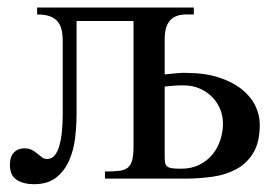

<svg xmlns="http://www.w3.org/2000/svg" viewBox="-20 -467 729 502"><path d="M659.2 -141.6Q659.2 -95.2 642.3 -67.4Q625.5 -39.6 597.9 -24.7Q570.3 -9.8 535.4 -4.9Q500.5 0 463.9 0H254.4V-18.6Q276.9 -18.6 291.3 -20.3Q305.7 -22 314 -28.6Q322.3 -35.2 325.7 -48.3Q329.1 -61.5 329.1 -84.5V-412.1H180.2V-168.5Q180.2 -139.6 176.5 -107.4Q172.9 -75.2 161.1 -48.1Q149.4 -21 127.4 -3.2Q105.5 14.6 68.8 14.6Q41.5 14.6 23.7 3.2Q5.9 -8.3 5.9 -35.6Q5.9 -57.6 16.4 -68.4Q26.9 -79.1 43.9 -79.1Q56.2 -79.1 64 -74.7Q71.8 -70.3 77.9 -65.2Q84 -60.1 89.6 -55.7Q95.2 -51.3 103 -51.3Q114.7 -51.3 122.6 -60.3Q130.4 -69.3 135 -85.2Q139.6 -101.1 141.8 -122.6Q144 -144 144 -168.5V-358.9Q144 -376.5 140.9 -389.6Q137.7 -402.8 129.9 -411.6Q122.1 -420.4 109.4 -424.8Q96.7 -429.2 77.1 -429.2V-447.3H486.8V-429.2H466.8Q449.7 -429.2 438.7 -423.8Q427.7 -418.5 421.6 -409.7Q415.5 -400.9 413.1 -389.9Q410.6 -378.9 410.6 -367.7V-272.5Q425.8 -273.9 433.6 -274.7Q441.4 -275.4 446 -275.9Q450.7 -276.4 454.1 -276.4H465.8Q514.6 -276.4 550.8 -264.9Q586.9 -253.4 611.1 -234.4Q635.3 -215.3 647.2 -191.2Q659.2 -167 659.2 -141.6ZM563 -143.6Q563 -165 554.9 -183.3Q546.9 -201.7 533 -215.1Q519 -228.5 500.7 -236.1Q482.4 -243.7 461.9 -243.7H451.2Q446.3 -243.7 440.7 -243.4Q435.1 -243.2 428 -242.4Q420.9 -241.7 410.6 -240.7V-58.6Q410.6 -48.3 411.6 -42Q412.6 -35.6 417 -32Q421.4 -28.3 429.9 -27.1Q438.5 -25.9 453.6 -25.9Q481.4 -25.9 502.2 -36.6Q522.9 -47.4 536.4 -64.2Q549.8 -81.1 556.4 -102.1Q563 -123 563 -143.6Z"/></svg>

Font: Doulos SIL Cyr
Style: Regular
Weight: 400
Designer: Walt Agee, Victor Gaultney, Peter Martin, Debbi Hosken, Becca Hirsbrunner
Foundry: SIL International
Version: Version 5.000